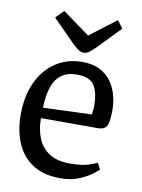

<svg xmlns="http://www.w3.org/2000/svg" viewBox="-82 -766 615 832"><g transform="rotate(10 225.5 -350.0)"><path d="M241 9Q167 9 119 -22.5Q71 -54 48 -109Q25 -164 25 -233Q25 -315 53.5 -376Q82 -437 132.5 -470.5Q183 -504 249 -504Q293 -504 324 -489Q355 -474 374.5 -448Q394 -422 403.5 -389.5Q413 -357 413 -322Q413 -268 403 -250.5Q393 -233 365 -233H114Q114 -186 129 -147Q144 -108 178.5 -84.5Q213 -61 271 -61Q326 -61 356.5 -72Q387 -83 391 -85L405 -57Q402 -54 381.5 -38Q361 -22 325.5 -6.5Q290 9 241 9ZM115 -279 329 -287Q332 -305 332 -327Q332 -384 312 -415Q292 -446 235 -446Q194 -446 167.5 -426.5Q141 -407 128.5 -369.5Q116 -332 115 -279ZM246 -544Q234 -544 220 -554.5Q206 -565 195 -576L99 -673L133 -708L253 -621L369 -709L394 -676L297 -576Q284 -563 271.5 -553.5Q259 -544 246 -544Z"/></g></svg>

Font: Faustina Light
Style: Regular
Weight: 400
Version: Version 1.200